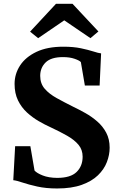

<svg xmlns="http://www.w3.org/2000/svg" viewBox="-20 -1004 638 1034"><path d="M287.5 11Q227.5 11 180.5 0.5Q133.5 -10 101 -21Q68.5 -32 51.5 -33.5L61.5 -216.5H143.5L166 -85.5Q178.5 -71.5 210.2 -59Q242 -46.5 287.5 -46Q360 -46 392.5 -77.8Q425 -109.5 425 -160Q425 -197.5 402.8 -224.2Q380.5 -251 341.2 -273.2Q302 -295.5 251.5 -319Q221.5 -332.5 188.2 -351.8Q155 -371 125.2 -398.2Q95.5 -425.5 77 -463.2Q58.5 -501 58.5 -552Q58.5 -606 88.2 -651.5Q118 -697 176.5 -724.8Q235 -752.5 321 -752.5Q375.5 -752.5 415.8 -744Q456 -735.5 483 -726.8Q510 -718 524.5 -716.5L516.5 -543.5H437L415.5 -669.5Q408.5 -678 382.2 -687.2Q356 -696.5 319 -696.5Q255 -696.5 225.8 -667.8Q196.5 -639 196.5 -595.5Q196.5 -554 220.8 -526Q245 -498 285.2 -475.8Q325.5 -453.5 373.5 -429.5Q406 -414 440.2 -394.8Q474.5 -375.5 504.2 -349.5Q534 -323.5 552.2 -289Q570.5 -254.5 570.5 -208.5Q570.5 -170 555.5 -131Q540.5 -92 507.5 -60Q474.5 -28 420.2 -8.5Q366 11 287.5 11ZM281.5 -983.5H370.5L510 -834.5L467 -798.5L326 -894.5L185.5 -798.5L142 -833.5Z"/></svg>

Font: Merriweather Text Regular
Style: Bold
Weight: 700
Designer: Eben Sorkin
Foundry: Eben Sorkin
Version: Version 2.100; ttfautohint (v1.7.19-72a1) -l 8 -r 50 -G 200 